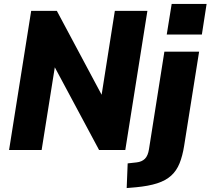

<svg xmlns="http://www.w3.org/2000/svg" viewBox="-20 -760 1067 973"><path d="M26 0 138 -705H268L512 -248H490L562 -705H727L615 0H482L240 -452H263L191 0ZM825 -585 850 -740H1027L1003 -585ZM622 193 627 68 672 63Q699 60 714.5 44.5Q730 29 735 -4L813 -498H989L913 -20Q905 30 890 67.5Q875 105 847.5 130Q820 155 776.5 169Q733 183 669 189Z"/></svg>

Font: Nunito Sans 10pt SemiCondensed Black
Style: Italic
Weight: 900
Width: 4
Italic angle: -9°
Designer: Vernon Adams
Foundry: Vernon Adams
Version: Version 3.101;gftools[0.9.27]